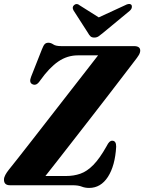

<svg xmlns="http://www.w3.org/2000/svg" viewBox="-27 -932 726 966"><path d="M336.5 0H23Q-7 0 -7 -28Q-7 -39.5 0 -52.2Q7 -65 17 -77.5Q31.5 -95 63.5 -136Q95.5 -177 138.8 -232.2Q182 -287.5 229.5 -348.8Q277 -410 323 -469Q369 -528 406.5 -576.2Q444 -624.5 466.5 -653.5H365Q311.5 -653.5 266.2 -622.5Q221 -591.5 175.5 -527.5Q164.5 -511 154.8 -507.2Q145 -503.5 135.5 -508.5Q118 -517 129.5 -546L184 -684Q191.5 -703.5 198.2 -710.2Q205 -717 216.5 -717Q229 -717 241.2 -708.5Q253.5 -700 281 -700H647Q678.5 -700 678.5 -677.5Q678.5 -666.5 670.8 -654Q663 -641.5 651.5 -627Q631.5 -600.5 597 -555.8Q562.5 -511 519.8 -455.2Q477 -399.5 430.8 -340.2Q384.5 -281 340.8 -224.5Q297 -168 260.5 -121.5Q224 -75 201.5 -46.5H306Q344 -46.5 377.2 -58Q410.5 -69.5 442.5 -102Q474.5 -134.5 509 -196Q517 -212 523.5 -218Q530 -224 537.5 -224Q558 -224 557.5 -193.5Q552 -98 516 -42.2Q480 13.5 421.5 13.5Q400.5 13.5 383.8 6.8Q367 0 336.5 0ZM492.5 -767.5Q479.5 -756.5 469.8 -749.8Q460 -743 447.5 -743Q435 -743 428.2 -749.2Q421.5 -755.5 415 -767.5L343 -879.5Q333.5 -896.5 346.5 -907Q359.5 -917.5 374 -905L470 -844.5L601 -905Q624.5 -918 634.5 -907Q637.5 -903 636.2 -894.5Q635 -886 625.5 -877.5Z"/></svg>

Font: Fraunces 144pt S050
Style: Bold Italic
Weight: 700
Italic angle: -16°
Version: Version 1.000; ttfautohint (v1.8.3)